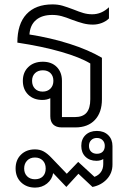

<svg xmlns="http://www.w3.org/2000/svg" viewBox="-20 -580 580 874"><path d="M391 -291Q345 -319 258.5 -344Q172 -369 59 -386Q59 -471 100.5 -515.5Q142 -560 219 -560Q244 -560 264.5 -554Q285 -548 314 -537Q341 -526 360 -520.5Q379 -515 400 -515Q442 -515 476 -547V-496Q463 -483 443.5 -475.5Q424 -468 403 -468Q380 -468 359 -473.5Q338 -479 308 -490Q281 -501 260.5 -506.5Q240 -512 218 -512Q171 -512 144 -489Q117 -466 114 -423Q210 -408 296.5 -380.5Q383 -353 444 -317V-128Q444 -68 412 -34Q380 0 323 0H261Q236 0 222.5 -13Q209 -26 209 -51V-133Q193 -125 173 -125Q133 -125 108.5 -149Q84 -173 84 -212Q84 -251 109 -275Q134 -299 175 -299Q215 -299 238.5 -275Q262 -251 262 -212V-47H320Q357 -47 374 -67Q391 -87 391 -128ZM174 -163Q196 -163 209.5 -176.5Q223 -190 223 -212Q223 -234 210 -247Q197 -260 175 -260Q153 -260 139.5 -247Q126 -234 126 -212Q126 -190 139 -176.5Q152 -163 174 -163ZM492 85V169Q492 208 466.5 235.5Q441 263 401 271L337 211L282 271L222 208Q217 237 194 255.5Q171 274 140 274Q101 274 76 250Q51 226 51 187Q51 148 75.5 124Q100 100 139 100Q162 100 179 109.5Q196 119 213 137L284 211L336 157L410 225Q429 218 439.5 203Q450 188 450 167V144Q437 152 419 152Q388 152 369 133.5Q350 115 350 84Q350 53 369.5 34.5Q389 16 421 16Q453 16 472.5 35Q492 54 492 85ZM457 84Q457 68 447 58Q437 48 421 48Q405 48 395 58Q385 68 385 84Q385 101 395 110.5Q405 120 421 120Q438 120 447.5 110.5Q457 101 457 84ZM188 187Q188 164 174.5 150.5Q161 137 139 137Q117 137 103.5 151Q90 165 90 187Q90 209 103.5 222.5Q117 236 139 236Q162 236 175 223Q188 210 188 187Z"/></svg>

Font: Bai Jamjuree Light
Style: Regular
Weight: 300
Designer: Katatrad Aksorn Co.,Ltd.
Foundry: Cadson Demak Co.,Ltd.
Version: Version 1.000; ttfautohint (v1.6)